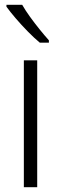

<svg xmlns="http://www.w3.org/2000/svg" viewBox="-20 -785 256 805"><path d="M136 0H80V-532H136ZM73 -765Q86 -742 105.5 -715Q125 -688 146 -662Q167 -636 185 -616V-606H147Q124 -625 97 -652.5Q70 -680 46 -708Q22 -736 7 -757V-765Z"/></svg>

Font: Noto Sans Georgian SemiCondensed Light
Style: Regular
Weight: 300
Width: 4
Designer: Monotype Design Team, Akaki Razmadze
Foundry: Google LLC
Version: Version 2.005; ttfautohint (v1.8.4.7-5d5b)